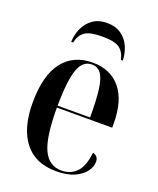

<svg xmlns="http://www.w3.org/2000/svg" viewBox="-141 -838 768 933"><g transform="rotate(20 242.5 -371.0)"><path d="M262 10Q154 10 98 -62Q42 -134 42 -264Q42 -405 96.5 -476Q151 -547 251 -547Q344 -547 395.5 -484Q447 -421 447 -303V-282H161Q161 -129 191 -65.5Q221 -2 285 -2Q332 -2 362.5 -32.5Q393 -63 401 -136Q430 -129 430 -99Q430 -74 412 -49Q394 -24 357 -7Q320 10 262 10ZM329 -292Q329 -383 322 -436.5Q315 -490 297.5 -513.5Q280 -537 250 -537Q220 -537 200.5 -513.5Q181 -490 171.5 -436.5Q162 -383 161 -292ZM117 -606Q118 -643 133 -676.5Q148 -710 177.5 -731Q207 -752 251 -752Q295 -752 324.5 -731Q354 -710 368.5 -676.5Q383 -643 384 -606H374Q366 -645 340.5 -663.5Q315 -682 251 -682Q187 -682 161 -663.5Q135 -645 127 -606Z"/></g></svg>

Font: Noto Serif Display Condensed SemiBold
Style: Regular
Weight: 600
Width: 3
Designer: Monotype Design Team
Foundry: Monotype Imaging Inc.
Version: Version 2.009